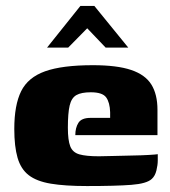

<svg xmlns="http://www.w3.org/2000/svg" viewBox="-20 -620 572 645"><path d="M272 5Q198 5 150.5 -3Q103 -11 76.5 -31.5Q50 -52 39 -90Q28 -128 28 -187Q28 -267 51 -313.5Q74 -360 131.5 -380.5Q189 -401 292 -401Q373 -401 420.5 -385Q468 -369 488.5 -336Q509 -303 509 -251V-166H233Q233 -191 243.5 -207.5Q254 -224 284 -224H350V-243Q349 -276 336.5 -293Q324 -310 285 -310Q253 -310 236.5 -300.5Q220 -291 214 -265.5Q208 -240 208 -191Q208 -149 216 -128.5Q224 -108 246.5 -101.5Q269 -95 312 -95Q329 -95 359.5 -96Q390 -97 422.5 -97.5Q455 -98 480 -99.5Q505 -101 510 -102V-81Q510 -66 505.5 -47.5Q501 -29 490 -19Q473 -3 421 1Q369 5 272 5ZM138 -460 250 -600H297L411 -460H335L273 -525L209 -460Z"/></svg>

Font: Genos ExtraBold
Style: Regular
Weight: 800
Designer: Robert E. Leuschke
Foundry: Robert E. Leuschke
Version: Version 1.010